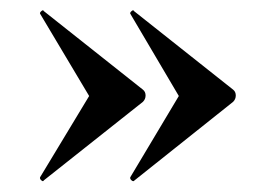

<svg xmlns="http://www.w3.org/2000/svg" viewBox="-20 -382 515 364"><path d="M234 -361 422 -212Q427 -208 427 -201Q427 -194 422 -189L235 -40Q233 -37 229.5 -40Q226 -43 227 -46L319 -200L227 -356Q226 -358 229.5 -361Q233 -364 234 -361ZM63 -361 251 -212Q256 -208 256 -201Q256 -194 251 -189L63 -40Q62 -37 58.5 -40Q55 -43 56 -46L149 -200L56 -356Q55 -358 58.5 -361Q62 -364 63 -361Z"/></svg>

Font: Cormorant Light
Style: Bold
Weight: 700
Version: Version 4.000